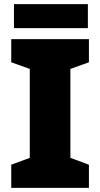

<svg xmlns="http://www.w3.org/2000/svg" viewBox="-20 -902 481 922"><path d="M402 -882H47V-767H402ZM407 0V-111L318 -144V-571L407 -603V-714H34V-603L123 -571V-144L34 -111V0Z"/></svg>

Font: Noto Sans UI Black
Style: Regular
Weight: 900
Designer: Monotype Design Team
Foundry: Monotype Imaging Inc.
Version: Version 1.901